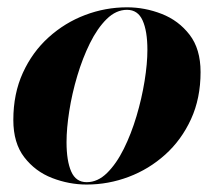

<svg xmlns="http://www.w3.org/2000/svg" viewBox="-20 -490 593 520"><path d="M214.8 9.8Q167 9.8 121.2 -7.9Q75.4 -25.6 45.8 -64.1Q16.1 -102.5 16.1 -165Q16.1 -236.3 41.9 -292.7Q67.6 -349.1 111.6 -388.8Q155.5 -428.5 210.4 -449.3Q265.4 -470.2 324 -470.2Q372.1 -470.2 417.8 -452.4Q463.6 -434.6 493.4 -396Q523.2 -357.4 523.2 -294.9Q523.2 -223.6 497.3 -167.2Q471.4 -110.8 427.5 -71.3Q383.5 -31.7 328.5 -11Q273.4 9.8 214.8 9.8ZM214.8 3.4Q244.6 3.4 269.9 -21.5Q295.2 -46.4 315.3 -86.9Q335.4 -127.4 349.7 -175.4Q364 -223.4 371.6 -270.6Q379.2 -317.9 379.2 -355Q379.2 -406 366.2 -434.7Q353.3 -463.4 324 -463.4Q294.4 -463.4 269 -438.5Q243.7 -413.6 223.6 -373Q203.6 -332.5 189.3 -284.5Q175 -236.6 167.6 -189.3Q160.2 -142.1 160.2 -105Q160.2 -54.2 172.9 -25.4Q185.5 3.4 214.8 3.4Z"/></svg>

Font: Bodoni* 36
Style: Bold Italic
Weight: 700
Italic angle: -13°
Version: Version 2.000; ttfautohint (v1.8.1)